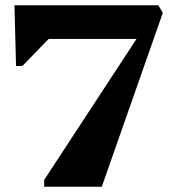

<svg xmlns="http://www.w3.org/2000/svg" viewBox="-20 -710 656 730"><path d="M367 0H148V-26L499 -562H165L65 -459H41L35 -690H582L599 -661Z"/></svg>

Font: Platypi
Style: Bold
Weight: 700
Designer: David Sargent
Foundry: Bolt Cutter Type
Version: Version 1.200; ttfautohint (v1.8.4.7-5d5b)